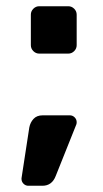

<svg xmlns="http://www.w3.org/2000/svg" viewBox="-20 -522 329 616"><path d="M226 -475V-377Q226 -366 218 -358Q210 -350 199 -350H106Q95 -350 87 -358Q79 -366 79 -377V-475Q79 -486 87 -494Q95 -502 106 -502H199Q210 -502 218 -494Q226 -486 226 -475ZM117 -152H204Q213 -152 219.5 -145.5Q226 -139 226 -130Q226 -126 225 -123L159 42Q147 74 116 74H71Q62 74 55.5 67.5Q49 61 49 52V50L74 -113Q77 -129 87.5 -140.5Q98 -152 117 -152Z"/></svg>

Font: Hezaedrus Medium
Style: Regular
Weight: 500
Designer: Hubert & Fischer
Foundry: Hubert & Fischer
Version: Version 1.10;September 3, 2019;FontCreator 11.5.0.2425 64-bi